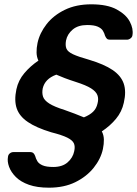

<svg xmlns="http://www.w3.org/2000/svg" viewBox="-20 -730 635 890"><path d="M207 140Q152 140 114 126.5Q76 113 53.5 90.5Q31 68 22 43Q13 18 17 -3Q18 -13 25.5 -19Q33 -25 42 -25H121Q129 -25 134 -21Q139 -17 143 -7Q146 5 153 17Q160 29 177.5 36.5Q195 44 227 44Q269 44 293.5 22.5Q318 1 324 -29Q329 -51 322.5 -65.5Q316 -80 292 -92Q268 -104 217 -117Q148 -138 109 -164.5Q70 -191 57.5 -227.5Q45 -264 56 -316Q65 -358 93 -391Q121 -424 158 -449Q150 -466 149.5 -486.5Q149 -507 154 -531Q164 -577 196 -618Q228 -659 280.5 -684.5Q333 -710 403 -710Q477 -710 520.5 -686.5Q564 -663 581.5 -630Q599 -597 594 -567Q593 -558 585 -552Q577 -546 568 -546H490Q480 -546 475.5 -550.5Q471 -555 467 -564Q464 -576 457 -587.5Q450 -599 433 -606.5Q416 -614 384 -614Q342 -614 317 -593Q292 -572 286 -542Q282 -519 288 -504.5Q294 -490 318.5 -478.5Q343 -467 393 -453Q463 -432 502 -405.5Q541 -379 553.5 -342.5Q566 -306 554 -254Q545 -212 517.5 -179Q490 -146 452 -121Q461 -104 461.5 -83.5Q462 -63 457 -39Q447 7 414 48Q381 89 329 114.5Q277 140 207 140ZM369 -186Q396 -197 411.5 -212Q427 -227 432 -250Q438 -272 431.5 -289Q425 -306 402 -320.5Q379 -335 332 -350Q301 -360 280 -368Q259 -376 241 -384Q214 -374 198.5 -358Q183 -342 178 -320Q174 -299 179.5 -282Q185 -265 208.5 -250Q232 -235 280 -220Q326 -204 369 -186Z"/></svg>

Font: Rubik Light Medium
Style: Italic
Weight: 500
Italic angle: -12°
Version: Version 2.104